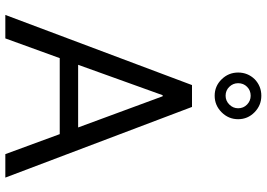

<svg xmlns="http://www.w3.org/2000/svg" viewBox="-160 -840 1000 720"><g transform="rotate(90 340.0 -480.0)"><path d="M36 0 299 -700H381L646 0H558L483 -204H198L124 0ZM458 -273 341 -590H337L223 -273ZM277 -935Q303 -960 339 -960Q375 -960 401 -934.5Q427 -909 427 -873Q427 -837 401 -811Q375 -785 339 -785Q303 -785 277.5 -811Q252 -837 252 -873Q252 -909 277 -935ZM292 -873Q292 -854 305.5 -840Q319 -826 339 -826Q358 -826 372 -840Q386 -854 386 -873Q386 -893 372 -906.5Q358 -920 339 -920Q319 -920 305.5 -906.5Q292 -893 292 -873Z"/></g></svg>

Font: Lopes Sans
Style: Regular
Weight: 400
Designer: Gabriel Lam, Diego Maldonado
Foundry: TypeRant, Foresti Design
Version: Version 4.000